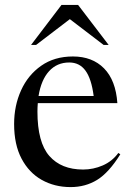

<svg xmlns="http://www.w3.org/2000/svg" viewBox="-20 -752 533 782"><path d="M277 -522Q356 -522 403.8 -473.5Q451.5 -425 458 -332H134Q132.5 -315.5 132.5 -297.5Q132.5 -172 181 -116.8Q229.5 -61.5 318.5 -61.5Q360 -61.5 398.5 -78.2Q437 -95 462 -129L470 -123.5Q423.5 -49 375.8 -19.5Q328 10 267.5 10Q202.5 10 150.2 -19.2Q98 -48.5 67.8 -105.8Q37.5 -163 37.5 -247Q37.5 -321.5 65.8 -384Q94 -446.5 147.8 -484.2Q201.5 -522 277 -522ZM262 -497.5Q212 -497.5 179.8 -462Q147.5 -426.5 137 -361H361.5Q352.5 -431 328.2 -464.2Q304 -497.5 262 -497.5ZM106.5 -569 230.5 -732H298L422.5 -569H402L264.5 -674L127 -569Z"/></svg>

Font: Newsreader Display
Style: Regular
Weight: 400
Designer: Hugues Gentile
Foundry: Production Type
Version: Version 1.001